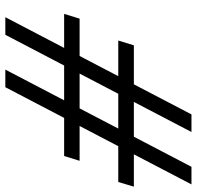

<svg xmlns="http://www.w3.org/2000/svg" viewBox="-29 -709 738 720"><g transform="rotate(90 340.0 -349.0)"><path d="M475 -698 110.5 0H44.5L409 -698ZM671.5 -698 307 0H241L605.5 -698ZM662.5 -423.5H132L150 -482H680ZM565 -220.5H32L50 -278.5H583Z"/></g></svg>

Font: Newsreader 9pt Medium
Style: Italic
Weight: 500
Italic angle: -17°
Designer: Hugues Gentile
Foundry: Production Type
Version: Version 1.003